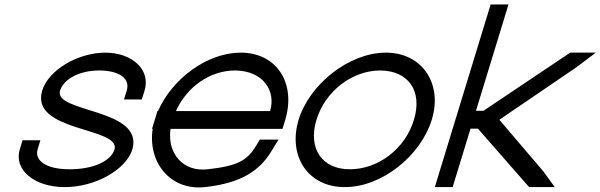

<svg xmlns="http://www.w3.org/2000/svg" viewBox="-20 -819 2692 861"><path d="M628.3 -413 616 -373H536L548.3 -413C564.2 -465 519.1 -502 426.3 -503C334.3 -503 266 -464 249.3 -413C218.7 -313 625.1 -334 573.9 -150C545.4 -57 404.8 21 269.4 20C134.8 20 40.4 -57 68.9 -150L81.1 -190H161.1L148.9 -150C133.3 -99 187.7 -59 293.8 -60C400.8 -60 479 -98 493.9 -150C518.4 -250 113.4 -227 169.3 -413C197.4 -505 328.5 -582 450.7 -583C574.9 -583 656.4 -505 628.3 -413Z M769.1 -321H1191.1C1218.7 -411 1160.5 -502 1034.3 -503C922.2 -503 817.6 -429.5 769.1 -321ZM664.8 -241H661.7L673.9 -281L686.1 -321H688.7C751.3 -464.5 906.8 -582.1 1058.7 -583C1225.5 -583 1307.8 -441 1258.9 -281L1246.7 -241H1206.7H744.8C728.7 -130.8 801.4 -46.6 911.5 -60H912.6C1047.2 -75 1088.6 -100 1128.4 -165L1145 -193H1229L1197.1 -141C1144.5 -54 1062.4 2 899.7 20C741.4 37.4 641.9 -94.1 664.8 -241Z M1319.2 -282C1367.8 -441 1543.8 -582 1709.7 -583C1876.5 -583 1965.5 -440 1916.2 -282C1867.3 -122 1693 21 1525.4 20C1358.6 20 1270.3 -122 1319.2 -282ZM1399.2 -282C1359.5 -152 1425.3 -59 1549.8 -60C1675.2 -60 1797.2 -151 1836.2 -282C1875.7 -411 1811.5 -502 1685.3 -503C1559.9 -503 1438.7 -411 1399.2 -282Z M2123.3 -242H2090L2022.1 -20L2009.9 20H1929.9L1942.1 -20L2010 -242L2034.4 -322L2168 -759L2180.3 -799H2260.3L2248 -759L2114.4 -322H2147.8L2520.7 -572L2537.1 -583H2652.1L2560 -514L2219.3 -282L2417.8 -49L2467.7 20H2352.7L2343 9Z"/></svg>

Font: Nordica Plus
Style: NordicaClassicLtExtObl
Weight: 300
Version: Version 1.01